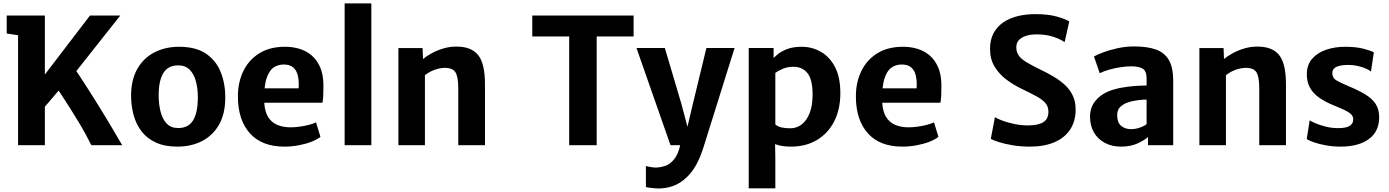

<svg xmlns="http://www.w3.org/2000/svg" viewBox="-20 -832 7960 1100"><path d="M473.5 -57.5Q454 -93.5 432 -130.2Q410 -167 387.2 -203Q364.5 -239 342.5 -272.5Q328.5 -293.5 316 -313L237 -220.5V0H83.5V-630L18.5 -640V-743H237V-405L495.5 -743H669L417.5 -425Q426.5 -411.5 438.5 -393Q460.5 -360 487.8 -317Q515 -274 544 -227.5Q573 -181 600 -136Q627 -91 648.5 -54Q654 -45 659 -36L669.5 -18Q675 -9 680.5 0H504Q497.5 -10 491.8 -22.2Q486 -34.5 473.5 -57.5Z M996 8Q923 8 872 -15.8Q821 -39.5 789.8 -81Q758.5 -122.5 744.5 -176.2Q730.5 -230 731 -290Q732.5 -379 768.2 -440Q804 -501 865.8 -532.5Q927.5 -564 1006 -564Q1104 -564 1162.5 -523Q1221 -482 1246.5 -414.2Q1272 -346.5 1270.5 -267Q1269.5 -177.5 1234 -116.2Q1198.5 -55 1137 -23.5Q1075.5 8 996 8ZM1000 -98.5Q1059.5 -98 1086.5 -143Q1113.5 -188 1113.5 -273.5Q1113.5 -324 1102.5 -365.5Q1091.5 -407 1067.2 -432Q1043 -457 1003 -457.5Q943 -458 916 -413.8Q889 -369.5 889 -286Q889 -235 900 -192.2Q911 -149.5 935.2 -124Q959.5 -98.5 1000 -98.5Z M1608.5 8Q1480 8 1411.5 -68.5Q1343 -145 1343 -280Q1343 -361 1374.2 -425Q1405.5 -489 1465 -526.2Q1524.5 -563.5 1610.5 -564Q1654 -564.5 1693.5 -553Q1733 -541.5 1764 -515.8Q1795 -490 1813.8 -447.8Q1832.5 -405.5 1833 -344.5Q1833 -314 1832 -288Q1831 -262 1827.5 -243.5H1494Q1497 -194 1515 -163.5Q1534.5 -131 1567.8 -116.8Q1601 -102.5 1645 -102.5Q1669 -102.5 1697.5 -106.5Q1726 -110.5 1751.5 -117.2Q1777 -124 1790.5 -131L1816 -48Q1797.5 -33 1765.2 -20.2Q1733 -7.5 1692.2 0.2Q1651.5 8 1608.5 8ZM1691 -326Q1693.5 -366.5 1686.8 -397.2Q1680 -428 1660.5 -445.2Q1641 -462.5 1605.5 -462.5Q1571 -462.5 1545.2 -443.5Q1519.5 -424.5 1505.5 -378Q1499 -356 1496 -326Z M1954.5 0V-812.5H2107.5V0Z M2262.5 0V-556.5H2401L2403.5 -494Q2422.5 -510 2452 -526.2Q2481.5 -542.5 2517.2 -553.5Q2553 -564.5 2589.5 -565Q2676.5 -567 2717.5 -518.8Q2758.5 -470.5 2758.5 -349.5V0H2605.5V-328Q2605.5 -393 2588.5 -419Q2571.5 -445 2522 -443Q2507 -442.5 2488.2 -437.8Q2469.5 -433 2450.2 -423.8Q2431 -414.5 2414.5 -401V0Z M3241 0V-623H3029.5V-743H3610V-623H3398.5V0Z M3680.5 239V119Q3689 122 3707.2 125Q3725.5 128 3736 128Q3760 128 3788.8 119.2Q3817.5 110.5 3842.5 80Q3864.5 53.5 3877 0H3821.5L3626.5 -557H3789L3884.5 -234.5L3918.5 -105.5L3949 -234.5L4027 -557H4188.5L4009.5 14.5Q3977.5 114.5 3931.2 166Q3885 217.5 3831.5 235Q3816.5 241 3793.2 244.5Q3770 248 3752.5 248Q3745 248 3729 246.5Q3713 245 3698.2 243Q3683.5 241 3680.5 239Z M4512 8Q4461.5 8 4429 -3.5Q4424.5 -5 4420.5 -6.5L4422 68V247H4269.5V-557H4412V-500Q4421.5 -509.5 4435.5 -521Q4456.5 -538 4490 -551Q4523.5 -564 4573.5 -564Q4632.5 -564 4683 -535.2Q4733.5 -506.5 4764 -447.8Q4794.5 -389 4794.5 -299Q4794.5 -206 4759.5 -137.2Q4724.5 -68.5 4660.8 -30.2Q4597 8 4512 8ZM4456.5 -102Q4479 -97 4507.5 -97Q4544.5 -97 4573 -119Q4601.5 -141 4618.2 -183.2Q4635 -225.5 4635.5 -286.5Q4636 -375.5 4606.5 -412.5Q4577 -449.5 4525 -449.5Q4492.5 -449.5 4465.2 -438Q4438 -426.5 4422 -414V-119.5Q4434.5 -107.5 4456.5 -102Z M5149 8Q5020.5 8 4952 -68.5Q4883.5 -145 4883.5 -280Q4883.5 -361 4914.8 -425Q4946 -489 5005.5 -526.2Q5065 -563.5 5151 -564Q5194.5 -564.5 5234 -553Q5273.5 -541.5 5304.5 -515.8Q5335.5 -490 5354.2 -447.8Q5373 -405.5 5373.5 -344.5Q5373.5 -314 5372.5 -288Q5371.5 -262 5368 -243.5H5034.5Q5037.5 -194 5055.5 -163.5Q5075 -131 5108.2 -116.8Q5141.5 -102.5 5185.5 -102.5Q5209.5 -102.5 5238 -106.5Q5266.5 -110.5 5292 -117.2Q5317.5 -124 5331 -131L5356.5 -48Q5338 -33 5305.8 -20.2Q5273.5 -7.5 5232.8 0.2Q5192 8 5149 8ZM5231.5 -326Q5234 -366.5 5227.2 -397.2Q5220.5 -428 5201 -445.2Q5181.5 -462.5 5146 -462.5Q5111.5 -462.5 5085.8 -443.5Q5060 -424.5 5046 -378Q5039.5 -356 5036.5 -326Z M5881 8Q5829.5 8 5783.5 0.5Q5737.5 -7 5704 -17.5Q5670.5 -28 5656.5 -36.5L5680 -160.5Q5698.5 -149.5 5728.8 -138.8Q5759 -128 5795.5 -120.8Q5832 -113.5 5869 -113.5Q5928.5 -113.5 5957.5 -132Q5986.5 -150.5 5986.5 -191.5Q5986.5 -220.5 5970.5 -240.2Q5954.5 -260 5920.2 -279Q5886 -298 5831.5 -324Q5785 -346.5 5744 -377.5Q5703 -408.5 5677.5 -451.5Q5652 -494.5 5652 -552Q5652 -604 5672.2 -641.8Q5692.5 -679.5 5728 -703.8Q5763.5 -728 5810.2 -739.5Q5857 -751 5910.5 -751Q5987.5 -751 6037 -736.5Q6086.5 -722 6106 -709.5L6079.5 -590.5Q6056 -607.5 6014.5 -621.2Q5973 -635 5919.5 -635Q5884 -635 5857.8 -626.5Q5831.5 -618 5817 -601.8Q5802.5 -585.5 5802.5 -562Q5802.5 -534 5816.2 -514.2Q5830 -494.5 5860 -476.2Q5890 -458 5938 -434.5Q5981.5 -414 6018.5 -391.8Q6055.5 -369.5 6083.5 -343Q6111.5 -316.5 6127 -282.5Q6142.5 -248.5 6142.5 -204.5Q6142.5 -137.5 6111 -89.8Q6079.5 -42 6020.8 -17Q5962 8 5881 8Z M6701.5 0H6557V-47Q6534.5 -27 6495.2 -9.5Q6456 8 6402.5 8Q6349.5 8 6309.5 -13.5Q6269.5 -35 6247.2 -73.5Q6225 -112 6225 -163Q6225 -214 6252.8 -250.5Q6280.5 -287 6328 -307.5Q6360.5 -321 6399.2 -328.5Q6438 -336 6476.8 -339Q6515.5 -342 6549 -342V-383Q6549 -425.5 6526.5 -438.8Q6504 -452 6462 -452Q6430.5 -452 6396.2 -446.5Q6362 -441 6331.5 -432Q6301 -423 6280.5 -412.5L6247.5 -508.5Q6264.5 -518.5 6300.5 -532Q6336.5 -545.5 6383 -555.8Q6429.5 -566 6476.5 -566Q6553.5 -566 6603.2 -548Q6653 -530 6677.2 -487Q6701.5 -444 6701.5 -368ZM6508.5 -259Q6486 -256.5 6465.2 -251.8Q6444.5 -247 6430.5 -241Q6411 -232 6395.8 -217Q6380.5 -202 6380.5 -171Q6380.5 -130.5 6403 -111.2Q6425.5 -92 6461 -92Q6479.5 -92 6497.8 -97Q6516 -102 6530 -108.8Q6544 -115.5 6549 -121.5V-261.5Q6531 -261.5 6508.5 -259Z M6851.5 0V-556.5H6990L6992.5 -494Q7011.5 -510 7041 -526.2Q7070.5 -542.5 7106.2 -553.5Q7142 -564.5 7178.5 -565Q7265.5 -567 7306.5 -518.8Q7347.5 -470.5 7347.5 -349.5V0H7194.5V-328Q7194.5 -393 7177.5 -419Q7160.5 -445 7111 -443Q7096 -442.5 7077.2 -437.8Q7058.5 -433 7039.2 -423.8Q7020 -414.5 7003.5 -401V0Z M7466.5 -35.5 7483.5 -143Q7491.5 -136.5 7516 -126Q7540.5 -115.5 7574.5 -106.8Q7608.5 -98 7644.5 -98Q7690 -97.5 7711.5 -110.2Q7733 -123 7733 -148.5Q7733 -166 7718.8 -179Q7704.5 -192 7680 -203.2Q7655.5 -214.5 7625.5 -226.5Q7571.5 -248 7536.2 -273.5Q7501 -299 7483.8 -331.8Q7466.5 -364.5 7467 -408.5Q7467.5 -460.5 7497.2 -495Q7527 -529.5 7576.8 -546.8Q7626.5 -564 7687 -564Q7748.5 -564 7791.8 -552.8Q7835 -541.5 7851 -532L7834.5 -422.5Q7825 -430.5 7804.5 -439.5Q7784 -448.5 7758.2 -454.2Q7732.5 -460 7706 -460Q7657.5 -460 7635.2 -448.2Q7613 -436.5 7613 -414.5Q7612.5 -386 7635.2 -372.2Q7658 -358.5 7698.5 -341.5Q7758.5 -317 7799.2 -292.8Q7840 -268.5 7860.8 -237.2Q7881.5 -206 7881.5 -161Q7881.5 -78 7822 -35Q7762.5 8 7661.5 8Q7619 8 7579.8 1.2Q7540.5 -5.5 7510.8 -15.5Q7481 -25.5 7466.5 -35.5Z"/></svg>

Font: Koeln Type Sans
Style: Bold
Weight: 700
Designer: Eben Sorkin
Foundry: Eben Sorkin
Version: Version 2.001